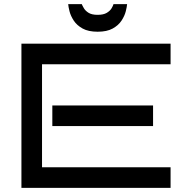

<svg xmlns="http://www.w3.org/2000/svg" viewBox="-20 -912 888 932"><path d="M808 0H84V-700H808V-600H184V-100H808ZM723 -300H234V-400H723ZM597 -892Q596 -879 590.5 -857Q585 -835 570 -812Q555 -789 527 -773.5Q499 -758 454 -758Q409 -758 381 -773.5Q353 -789 338 -812Q323 -835 317.5 -857Q312 -879 311 -892H377Q380 -884 387.5 -871.5Q395 -859 410.5 -849.5Q426 -840 454 -840Q482 -840 498 -849.5Q514 -859 521.5 -871.5Q529 -884 531 -892Z"/></svg>

Font: Bruno Ace
Style: Regular
Weight: 400
Version: Version 1.100; ttfautohint (v1.8.4.7-5d5b);gftools[0.9.27]